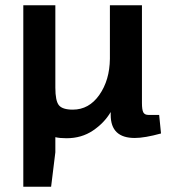

<svg xmlns="http://www.w3.org/2000/svg" viewBox="-20 -510 643 725"><path d="M581 -76 588 -6Q526 11 489 11Q398 11 398 -76V-87Q374 -46 331 -17Q288 12 231 12Q206 12 189 8V65L173 195H68V-490H189V-179Q189 -129 202.5 -112.5Q216 -96 255 -96Q316 -96 355 -151.5Q394 -207 395 -288V-490H516V-121Q516 -96 521 -86Q526 -76 541 -76Z"/></svg>

Font: Exo 2 Semi Bold
Style: Regular
Weight: 600
Designer: Natanael Gama
Version: Version 1.001;PS 001.001;hotconv 1.0.88;makeotf.lib2.5.64775